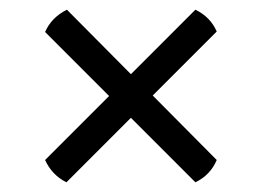

<svg xmlns="http://www.w3.org/2000/svg" viewBox="-20 -545 540 396"><path d="M295 -348 427 -215Q414 -184 383 -169L250 -302L117 -169Q87 -184 73 -215L205 -347L73 -479Q86 -509 118 -525L250 -392L383 -525Q414 -510 427 -480Z"/></svg>

Font: Arima Madurai ExtraBold
Style: Regular
Weight: 800
Designer: Joana Correia and Natanael Gama
Foundry: NDISCOVER
Version: Version 1.020